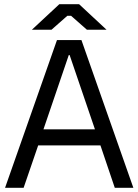

<svg xmlns="http://www.w3.org/2000/svg" viewBox="-20 -890 656 910"><path d="M4 0H92L161 -201H456L524 0H612L366 -700H250ZM186 -277 306 -629H310L430 -277ZM131 -749H224L299 -815H317L392 -749H485L355 -870H261Z"/></svg>

Font: Fixel Variable
Style: Regular
Weight: 100
Width: 3
Designer: AlfaBravo + MacPaw
Foundry: Kyrylo Tkachov, Marchela Mozhyna, Serhii Makarenko, Maria Weinstein, Zakhar Kryvoshyya
Version: Version 1.211